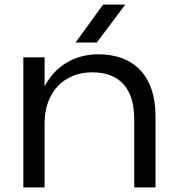

<svg xmlns="http://www.w3.org/2000/svg" viewBox="-20 -811 759 831"><path d="M406 -576C302 -576 219 -525 173 -437V-563H81V0H173V-277C173 -409 254 -498 379 -498C498 -498 561 -428 561 -294V0H653V-310C653 -478 563 -576 406 -576ZM307 -627H399L522 -791H426Z"/></svg>

Font: Bounded Light
Style: Regular
Weight: 300
Designer: Vlad Churkin
Version: Version 3.0